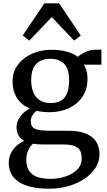

<svg xmlns="http://www.w3.org/2000/svg" viewBox="-20 -871 648 1161"><path d="M278 270Q214 270 167.8 259Q121.5 248 91.8 227.8Q62 207.5 47.5 179Q33 150.5 33 115Q33 82.5 45.8 56.2Q58.5 30 80 10.8Q101.5 -8.5 126.5 -19.5Q103.5 -32 91.8 -53Q80 -74 80 -103Q80 -125.5 90.8 -146.8Q101.5 -168 119.5 -185.8Q137.5 -203.5 160 -214.5Q109 -237 82.5 -278.8Q56 -320.5 56 -378Q56 -438.5 89.5 -481.5Q123 -524.5 176.5 -547.2Q230 -570 289.5 -570Q340.5 -570 381.2 -559.5Q422 -549 450.5 -527.5Q461.5 -539 492.2 -554.8Q523 -570.5 561.5 -570.5H593V-480H487Q494 -469 499 -455.5Q504 -442 506.5 -426.8Q509 -411.5 509 -395Q509.5 -333.5 479.8 -288Q450 -242.5 397.8 -217.5Q345.5 -192.5 277.5 -192.5Q256.5 -192.5 237.2 -194.8Q218 -197 200.5 -201Q186 -188.5 176 -173Q166 -157.5 166 -140.5Q166 -104 191.2 -92.2Q216.5 -80.5 276.5 -80.5H389.5Q455 -80.5 497.8 -63.8Q540.5 -47 561 -15.2Q581.5 16.5 581.5 61.5Q581.5 106.5 557.2 144.2Q533 182 490.8 210.2Q448.5 238.5 393.8 254.2Q339 270 278 270ZM287.5 210.5Q333.5 210.5 376.2 196.2Q419 182 446.5 154.8Q474 127.5 474 88Q474 60 465 41Q456 22 431.2 12.2Q406.5 2.5 359 2.5H240Q223.5 2.5 208.2 1.5Q193 0.5 179.5 -2Q160.5 15 149.8 39.8Q139 64.5 139 96.5Q139 131.5 153.2 157.2Q167.5 183 199.8 196.8Q232 210.5 287.5 210.5ZM287.5 -248Q346 -248 372 -283.2Q398 -318.5 398 -384.5Q398 -429.5 385.2 -458.5Q372.5 -487.5 347 -501.5Q321.5 -515.5 284 -515.5Q250.5 -515.5 224.2 -502.8Q198 -490 183.2 -461.8Q168.5 -433.5 168.5 -387Q168.5 -346.5 180.5 -315Q192.5 -283.5 219 -265.8Q245.5 -248 287.5 -248ZM157.5 -625.5 117.5 -656.5 248.5 -851H337.5L468.5 -656L428 -625.5L293 -768Z"/></svg>

Font: Merriweather Medium
Style: Regular
Weight: 500
Version: Version 2.100